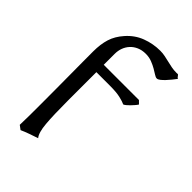

<svg xmlns="http://www.w3.org/2000/svg" viewBox="-207 -551 847 847"><g transform="rotate(45 217.0 -127.0)"><path d="M143.1 -248.5H362.8L377 -234.4Q372.6 -227.5 366 -220Q359.4 -212.4 352.5 -205.3Q345.7 -198.2 339.1 -192.9Q332.5 -187.5 327.6 -185.5Q315.9 -191.4 292 -197Q268.1 -202.6 228.5 -202.6H143.1V-23.9Q143.1 65.4 147.5 116.2Q151.9 167 167.5 185.1Q146.5 191.9 125.5 199.5Q104.5 207 87.4 214.8L68.4 200.7Q69.3 176.3 69.6 140.9Q69.8 105.5 69.8 64.2Q69.8 22.9 69.6 -21.7Q69.3 -66.4 69.1 -109.1Q68.8 -151.9 68.6 -190.2Q68.4 -228.5 68.4 -257.3Q68.4 -302.2 79.1 -336.7Q89.8 -371.1 117.2 -401.9Q148.4 -437.5 189.9 -453.1Q231.4 -468.8 275.9 -468.8Q291.5 -468.8 305.7 -465.8Q319.8 -462.9 334.2 -459.5Q348.6 -456.1 363.3 -453.1Q377.9 -450.2 394.5 -450.2Q397 -450.2 399.2 -450.4Q401.4 -450.7 403.8 -450.7Q409.2 -445.8 411.6 -441.7Q414.1 -437.5 418.5 -436Q411.1 -426.3 402.1 -415Q393.1 -403.8 383.8 -394Q374.5 -384.3 366 -377.7Q357.4 -371.1 351.1 -371.1Q344.2 -371.1 334.2 -377.7Q324.2 -384.3 310.3 -392.3Q296.4 -400.4 278.8 -407.2Q261.2 -414.1 240.2 -414.1Q216.8 -414.1 198.5 -406Q180.2 -397.9 168 -384.5Q155.8 -371.1 149.4 -353.8Q143.1 -336.4 143.1 -317.4Z"/></g></svg>

Font: Gentium Plus
Style: Regular
Weight: 400
Designer: J. Victor Gaultney, Annie Olsen, Iska Routamaa
Foundry: SIL International
Version: Version 1.510